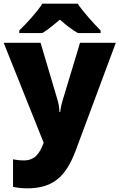

<svg xmlns="http://www.w3.org/2000/svg" viewBox="-21 -786 651 1046"><path d="M402 -766H210C180 -720 122 -656 84 -620V-606H210C245 -628 270 -649 305 -679C340 -649 368 -626 403 -606H527V-620C493 -654 433 -720 402 -766ZM-1 -553 217 -8 215 -3C196 45 172 88 109 88C86 88 64 85 50 82V232C69 236 93 240 128 240C273 240 340 170 391 35L610 -553H415L319 -235C315 -222 310 -202 307 -176H303C302 -197 298 -222 294 -236L200 -553Z"/></svg>

Font: Noto Sans Arabic UI Bk
Style: Regular
Weight: 900
Designer: Monotype Design Team, Nadine Chahine and Nizar Qandah
Foundry: Monotype Imaging Inc.
Version: Version 2.010